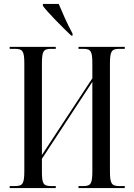

<svg xmlns="http://www.w3.org/2000/svg" viewBox="-20 -951 678 971"><path d="M340 -771H347V-781C319 -832 296 -886 277 -931H197V-921C223 -886 295 -814 340 -771ZM29 0H262V-10H240C199 -10 192 -21 192 -84V-148L447 -537V-87C447 -21 440 -10 399 -10H377V0H611V-10H585C545 -10 536 -21 536 -85V-627C536 -693 544 -704 585 -704H611V-714H377V-704H399C440 -704 447 -693 447 -629V-555L192 -167V-627C192 -693 199 -704 240 -704H262V-714H29V-704H54C95 -704 103 -693 103 -629V-87C103 -21 95 -10 54 -10H29Z"/></svg>

Font: Noto Serif Display ExtraCondensed
Style: Regular
Weight: 400
Width: 2
Designer: Monotype Design Team
Foundry: Monotype Imaging Inc.
Version: Version 2.009